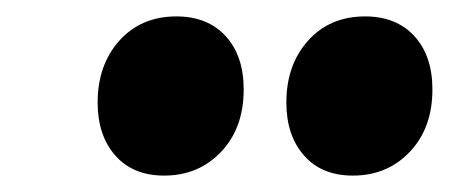

<svg xmlns="http://www.w3.org/2000/svg" viewBox="-20 -818 547 234"><path d="M180 -604Q142 -604 120.5 -628.5Q99 -653 99 -693Q99 -739 125.5 -768.5Q152 -798 195 -798Q233 -798 255 -774Q277 -750 277 -709Q277 -662 249.5 -633Q222 -604 180 -604ZM410 -604Q372 -604 350.5 -628.5Q329 -653 329 -693Q329 -739 355.5 -768.5Q382 -798 425 -798Q463 -798 485 -774Q507 -750 507 -709Q507 -662 479.5 -633Q452 -604 410 -604Z"/></svg>

Font: Bitter Black
Style: Italic
Weight: 900
Italic angle: -9°
Designer: Sol Matas, and Bitter project Authors
Foundry: Sol Matas
Version: Version 2.001